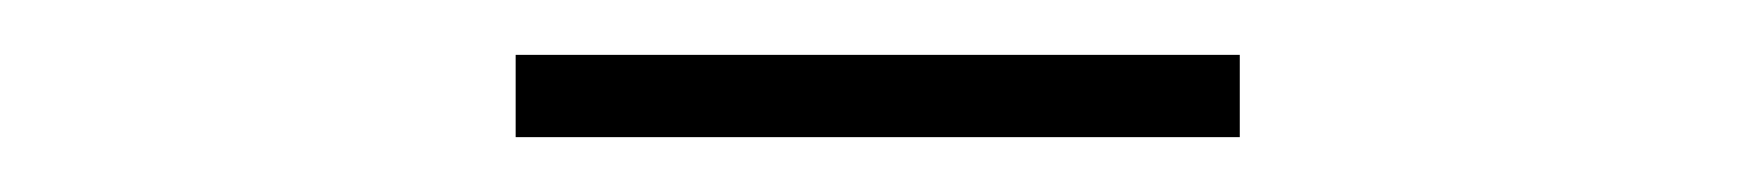

<svg xmlns="http://www.w3.org/2000/svg" viewBox="-20 -703 640 70"><path d="M168 -653H432V-683H168Z"/></svg>

Font: IBM Plex Arabic ExtraLight
Style: Regular
Weight: 200
Designer: Mike Abbink, Paul van der Laan, Pieter van Rosmalen, Wael Morcos, Khajak Apelian
Foundry: Bold Monday
Version: Version 1.0